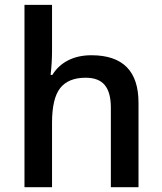

<svg xmlns="http://www.w3.org/2000/svg" viewBox="-20 -780 675 800"><path d="M557.1 0H441.9V-332Q441.9 -394.5 416.7 -425.3Q391.6 -456.1 336.9 -456.1Q264.6 -456.1 230.7 -412.8Q196.8 -369.6 196.8 -268.1V0H82V-759.8H196.8V-566.9Q196.8 -520.5 190.9 -467.8H198.2Q221.7 -506.8 263.4 -528.3Q305.2 -549.8 360.8 -549.8Q557.1 -549.8 557.1 -352.1Z"/></svg>

Font: f41525491657056   
Style: Regular
Weight: 600
Foundry: Ascender Corporation
Version: Version 1.10